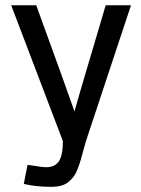

<svg xmlns="http://www.w3.org/2000/svg" viewBox="-20 -556 547 745"><path d="M488.3 -535.6 319.3 -25.9Q313 -7.3 305.9 18.8Q298.8 44.9 294.2 61Q289.6 77.1 282.5 96.4Q275.4 115.7 267.1 127.2Q258.8 138.7 246.6 149.2Q234.4 159.7 217.3 164.3Q200.2 168.9 177.7 168.9Q119.6 168.9 72.3 157.7L86.9 83.5Q96.2 84.5 111.8 87.2Q127.4 89.8 138.9 91.3Q150.4 92.8 160.2 92.8Q191.4 92.8 207.5 71.3Q223.6 49.8 224.1 -8.3L23.4 -535.6H120.6L219.2 -263.7Q246.1 -189.5 269 -123.5Q285.2 -182.6 316.4 -286.6L390.1 -535.6Z"/></svg>

Font: Coda
Style: Regular
Weight: 400
Designer: vernon adams
Foundry: vernon adams
Version: Version 2.001; ttfautohint (v0.8) -r 50 -G 200 -x